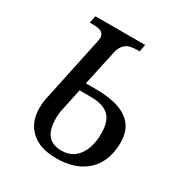

<svg xmlns="http://www.w3.org/2000/svg" viewBox="-169 -839 922 974"><g transform="rotate(30 292.0 -352.0)"><path d="M182.1 -604Q183.6 -609.9 184.8 -618.7Q186 -627.4 186 -631.8Q186 -651.4 171.1 -661.6Q156.2 -671.9 113.8 -671.9H101.1L109.9 -713.9H400.9L393.1 -671.9H379.9Q332 -671.9 310.8 -653.6Q289.6 -635.3 282.2 -600.1L237.8 -395H294.9Q418 -395 479.5 -352.5Q541 -310.1 541 -223.1Q541 -113.3 476.6 -51.8Q412.1 9.8 296.9 9.8Q199.7 9.8 147.9 -38.8Q96.2 -87.4 96.2 -168.9Q96.2 -183.1 97.2 -195.8Q98.1 -208.5 101.1 -222.2ZM202.1 -225.1Q197.3 -205.6 196 -192.6Q194.8 -179.7 194.8 -168Q194.8 -99.6 221.2 -68.4Q247.6 -37.1 300.8 -37.1Q363.3 -37.1 398.2 -85.2Q433.1 -133.3 433.1 -213.9Q433.1 -284.7 399.7 -316.4Q366.2 -348.1 292 -348.1H228Z"/></g></svg>

Font: Droid Serif
Style: Italic
Weight: 400
Italic angle: -12°
Designer: Monotype Design team
Foundry: Monotype Imaging Inc.
Version: Version 1.03